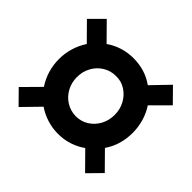

<svg xmlns="http://www.w3.org/2000/svg" viewBox="-145 -691 890 890"><g transform="rotate(45 300.0 -245.5)"><path d="M82 44 17 -22 99 -105Q79 -135 68 -170.5Q57 -206 57 -245Q57 -284 68 -320Q79 -356 99 -386L17 -469L82 -534L164 -451Q192 -471 226.5 -482Q261 -493 299 -493Q337 -493 371 -482.5Q405 -472 434 -451L515 -535L582 -467L500 -385Q520 -355 530.5 -319Q541 -283 541 -245Q541 -206 530.5 -170.5Q520 -135 499 -105L581 -22L517 43L435 -40Q407 -20 372.5 -8.5Q338 3 299 3Q262 3 227 -8Q192 -19 163 -39ZM299 -113Q334 -113 362 -130.5Q390 -148 406.5 -178Q423 -208 423 -245Q423 -282 406.5 -312Q390 -342 362 -360Q334 -378 299 -377Q265 -377 236.5 -359.5Q208 -342 191.5 -312Q175 -282 175 -245Q175 -209 191.5 -179Q208 -149 236 -131.5Q264 -114 299 -113Z"/></g></svg>

Font: Nunito Sans 9pt ExtraBold
Style: Italic
Weight: 800
Italic angle: -9°
Version: Version 3.101;gftools[0.9.27]